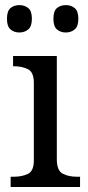

<svg xmlns="http://www.w3.org/2000/svg" viewBox="-20 -747 352 767"><path d="M22.5 0V-41H35.2Q67.4 -41 91.3 -52.2Q115.2 -63.5 115.2 -106.4V-416Q115.2 -459 91.3 -470.7Q67.4 -482.4 35.2 -482.4H32.2V-523.4H207V-111.3Q207 -65.4 230.5 -53.2Q253.9 -41 287.1 -41H299.8V0ZM243.2 -617.2Q221.7 -617.2 207.5 -629.4Q193.4 -641.6 193.4 -671.9Q193.4 -703.1 207.5 -714.8Q221.7 -726.6 243.2 -726.6Q263.7 -726.6 278.3 -714.8Q293 -703.1 293 -671.9Q293 -641.6 278.3 -629.4Q263.7 -617.2 243.2 -617.2ZM57.6 -617.2Q36.1 -617.2 22 -629.4Q7.8 -641.6 7.8 -671.9Q7.8 -703.1 22 -714.8Q36.1 -726.6 57.6 -726.6Q78.1 -726.6 92.8 -714.8Q107.4 -703.1 107.4 -671.9Q107.4 -641.6 92.8 -629.4Q78.1 -617.2 57.6 -617.2Z"/></svg>

Font: Noto Serif Todhri
Style: Regular
Weight: 400
Designer: Mikhail Merkuryev
Version: Version 1.000; ttfautohint (v1.8.4.7-5d5b)